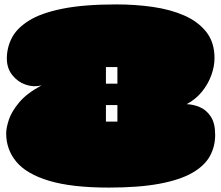

<svg xmlns="http://www.w3.org/2000/svg" viewBox="-20 -815 1003 870"><path d="M473 35Q306 35 203.5 4.5Q101 -26 54.5 -81.5Q8 -137 8 -211Q8 -235 20 -272Q32 -309 66.5 -350.5Q101 -392 168 -428Q132 -419 96 -431.5Q60 -444 35.5 -475Q11 -506 11 -550Q11 -599 33.5 -643Q56 -687 111 -721.5Q166 -756 263 -775.5Q360 -795 508 -795Q594 -795 673.5 -783.5Q753 -772 815.5 -744.5Q878 -717 915 -670Q952 -623 952 -552Q952 -514 937.5 -474Q923 -434 895 -399.5Q867 -365 826 -343Q856 -342 885.5 -329.5Q915 -317 935 -287Q955 -257 955 -204Q955 -151 931 -107.5Q907 -64 851.5 -32Q796 0 703 17.5Q610 35 473 35ZM460 -436H512V-511H460ZM460 -264H512V-339H460Z"/></svg>

Font: Oi
Style: Regular
Weight: 400
Designer: Kostas Bartsokas, Mohamad Dakak
Foundry: Foundry5
Version: Version 4.000